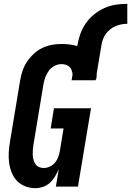

<svg xmlns="http://www.w3.org/2000/svg" viewBox="-20 -972 683 1000"><path d="M165 8Q137 8 112 -1.5Q87 -11 69 -29.5Q51 -48 41 -73Q31 -98 27.5 -124Q24 -150 25.5 -178Q27 -206 32 -234L84 -548Q88 -574 96 -599Q104 -624 118.5 -647Q133 -670 153.5 -689.5Q174 -709 198 -721Q222 -733 248 -738Q274 -743 300 -743Q321 -743 342 -740.5Q363 -738 382 -732L383 -735Q388 -765 398 -794Q408 -823 426 -849.5Q444 -876 469.5 -896.5Q495 -917 523.5 -930Q552 -943 582.5 -947.5Q613 -952 643 -952V-848Q627 -848 611.5 -845Q596 -842 581 -835.5Q566 -829 553 -818.5Q540 -808 530.5 -794.5Q521 -781 515.5 -765.5Q510 -750 508 -735L484 -591Q484 -584 483.5 -577Q483 -570 482 -563Q481 -562 481 -560.5Q481 -559 480 -557H478V-554H353L358 -585Q357 -596 353 -606.5Q349 -617 341 -624.5Q333 -632 322 -635Q311 -638 300 -638Q281 -638 263 -628.5Q245 -619 233.5 -602.5Q222 -586 215.5 -568Q209 -550 206 -531L154 -217Q152 -204 151 -190.5Q150 -177 150.5 -164.5Q151 -152 154.5 -139.5Q158 -127 165 -117Q172 -107 183 -102Q194 -97 208 -97Q224 -97 240 -104.5Q256 -112 267 -125.5Q278 -139 283.5 -155Q289 -171 292 -187L311 -303H244L261 -408H454L386 0H271L286 -91Q278 -72 267 -53.5Q256 -35 240.5 -20.5Q225 -6 204.5 1Q184 8 165 8Z"/></svg>

Font: Iosevka Curly XBdObl
Style: Regular
Weight: 800
Italic angle: -9°
Monospace: yes
Designer: Belleve Invis
Foundry: Belleve Invis
Version: Version 11.1.0; ttfautohint (v1.8.3)